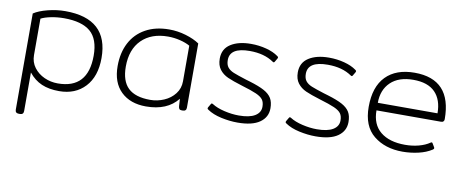

<svg xmlns="http://www.w3.org/2000/svg" viewBox="-62 -759 2962 1226"><g transform="rotate(10 1419.0 -146.5)"><path d="M75 179V-444Q108 -466 165 -480.5Q222 -495 278 -495Q557 -495 557 -240Q557 -120 494 -52.5Q431 15 326 15Q260 15 212.5 -5.5Q165 -26 129 -71V179Q129 202 106 202H98Q75 202 75 179ZM505 -246Q505 -354 449 -401.5Q393 -449 278 -449Q235 -449 194.5 -441Q154 -433 129 -420V-184Q129 -138 155 -103.5Q181 -69 222 -50.5Q263 -32 309 -32Q505 -32 505 -246Z M667 -208Q667 -294 700.5 -358.5Q734 -423 798.5 -459Q863 -495 952 -495Q1007 -495 1060.5 -479Q1114 -463 1149 -439V-23Q1149 0 1126 0H1119Q1108 0 1103.5 -5.5Q1099 -11 1098 -23L1095 -71Q1027 15 889 15Q787 15 727 -43Q667 -101 667 -208ZM1095 -184V-415Q1069 -430 1030.5 -439.5Q992 -449 952 -449Q844 -449 781.5 -387Q719 -325 719 -214Q719 -120 765.5 -75.5Q812 -31 909 -31Q955 -31 998 -49.5Q1041 -68 1068 -103Q1095 -138 1095 -184Z M1287 -33Q1281 -37 1280 -40Q1279 -43 1282 -49L1295 -71Q1298 -77 1302 -77Q1304 -77 1309 -74Q1340 -54 1389 -42.5Q1438 -31 1483 -31Q1552 -31 1587.5 -52.5Q1623 -74 1623 -112Q1623 -141 1610.5 -158Q1598 -175 1566.5 -189Q1535 -203 1468 -223Q1409 -241 1375.5 -256Q1342 -271 1321.5 -298Q1301 -325 1301 -368Q1301 -431 1351 -463Q1401 -495 1482 -495Q1534 -495 1581.5 -482.5Q1629 -470 1659 -448Q1665 -444 1666 -441Q1667 -438 1664 -432L1651 -410Q1648 -404 1644 -404Q1641 -404 1637 -407Q1576 -449 1482 -449Q1353 -449 1353 -368Q1353 -338 1366.5 -321Q1380 -304 1405.5 -293.5Q1431 -283 1488 -265Q1497 -263 1515 -257Q1578 -238 1611.5 -219.5Q1645 -201 1660 -176Q1675 -151 1675 -111Q1675 -53 1626.5 -19Q1578 15 1483 15Q1431 15 1376.5 3Q1322 -9 1287 -33Z M1793 -33Q1787 -37 1786 -40Q1785 -43 1788 -49L1801 -71Q1804 -77 1808 -77Q1810 -77 1815 -74Q1846 -54 1895 -42.5Q1944 -31 1989 -31Q2058 -31 2093.5 -52.5Q2129 -74 2129 -112Q2129 -141 2116.5 -158Q2104 -175 2072.5 -189Q2041 -203 1974 -223Q1915 -241 1881.5 -256Q1848 -271 1827.5 -298Q1807 -325 1807 -368Q1807 -431 1857 -463Q1907 -495 1988 -495Q2040 -495 2087.5 -482.5Q2135 -470 2165 -448Q2171 -444 2172 -441Q2173 -438 2170 -432L2157 -410Q2154 -404 2150 -404Q2147 -404 2143 -407Q2082 -449 1988 -449Q1859 -449 1859 -368Q1859 -338 1872.5 -321Q1886 -304 1911.5 -293.5Q1937 -283 1994 -265Q2003 -263 2021 -257Q2084 -238 2117.5 -219.5Q2151 -201 2166 -176Q2181 -151 2181 -111Q2181 -53 2132.5 -19Q2084 15 1989 15Q1937 15 1882.5 3Q1828 -9 1793 -33Z M2291 -230Q2291 -360 2357 -427.5Q2423 -495 2543 -495Q2783 -495 2783 -236Q2783 -227 2778 -221.5Q2773 -216 2763 -216H2344Q2344 -125 2401.5 -78Q2459 -31 2561 -31Q2608 -31 2649.5 -42Q2691 -53 2720 -73Q2724 -76 2727 -76Q2731 -76 2734 -70L2747 -48Q2749 -45 2749 -41Q2749 -37 2742 -32Q2705 -8 2654.5 3.5Q2604 15 2553 15Q2439 15 2365 -45Q2291 -105 2291 -230ZM2731 -265Q2731 -353 2684 -401Q2637 -449 2543 -449Q2448 -449 2396 -399Q2344 -349 2344 -265Z"/></g></svg>

Font: Mitr ExtraLight
Style: Regular
Weight: 275
Designer: Thanarat Vachiruckul
Foundry: Cadson Demak Co.,Ltd.
Version: Version 1.001